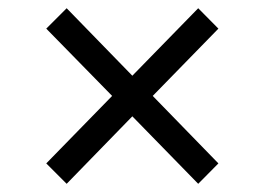

<svg xmlns="http://www.w3.org/2000/svg" viewBox="-20 -537 640 464"><path d="M299.8 -255.9 459 -92.8 507.8 -142.1 349.1 -305.2 507.8 -467.8 459 -517.1 299.8 -354 141.1 -517.1 91.8 -467.8 251 -305.2 91.8 -142.1 141.1 -92.8Z"/></svg>

Font: Plexus Sans
Style: Regular
Weight: 400
Version: Version 2.001;PS 002.001;hotconv 1.0.70;makeotf.lib2.5.58329